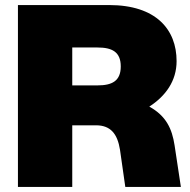

<svg xmlns="http://www.w3.org/2000/svg" viewBox="-20 -740 753 760"><path d="M51 0H266V-244H360C418 -244 445 -210 455 -147L476 0H696L671 -165C661 -230 638 -281 571 -318C636 -360 679 -420 679 -498C679 -623 598 -720 412 -720H51ZM266 -402V-552H366C423 -552 458 -535 458 -477C458 -419 423 -402 366 -402Z"/></svg>

Font: Aspekta 950
Style: Regular
Weight: 950
Designer: Ivo Dolenc
Version: Version 2.000